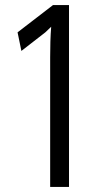

<svg xmlns="http://www.w3.org/2000/svg" viewBox="-20 -734 426 754"><path d="M177 -509V0H251V-714H188L49 -607L64 -534L158 -607L181 -629C178 -591 177 -551 177 -509Z"/></svg>

Font: Frost Regular
Style: Regular
Weight: 400
Designer: Lee Frost
Foundry: Lee Frost for Ice Communication Norge AS
Version: Version 2.011;hotconv 1.0.107;makeotfexe 2.5.65593